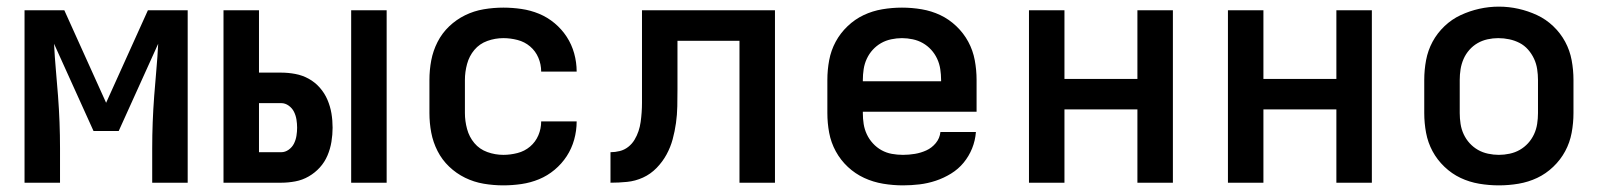

<svg xmlns="http://www.w3.org/2000/svg" viewBox="-20 -551 4840 579"><path d="M54 0V-520H174L300 -241L426 -520H546V0H439V-104Q439 -143 440.5 -182.5Q442 -222 445 -261.5Q448 -301 451.5 -340Q455 -379 457 -419L338 -156H262L143 -419Q145 -379 148.5 -340Q152 -301 155 -261.5Q158 -222 159.5 -182.5Q161 -143 161 -104V0Z M1039 0V-520H1146V0ZM654 0V-520H761V-332H828Q849 -332 870.5 -328Q892 -324 911 -313.5Q930 -303 944.5 -286.5Q959 -270 967.5 -250Q976 -230 979.5 -209Q983 -188 983 -166Q983 -145 979.5 -123.5Q976 -102 967.5 -82Q959 -62 944.5 -46Q930 -30 911 -19Q892 -8 870.5 -4Q849 0 828 0ZM761 -92H828Q840 -92 850.5 -99.5Q861 -107 866.5 -118Q872 -129 874 -141.5Q876 -154 876 -166Q876 -178 874 -190.5Q872 -203 866.5 -214Q861 -225 850.5 -232.5Q840 -240 828 -240H761Z M1498 8Q1468 8 1438.5 3Q1409 -2 1382.5 -15Q1356 -28 1334.5 -48.5Q1313 -69 1299.5 -95.5Q1286 -122 1280.5 -151Q1275 -180 1275 -210V-310Q1275 -340 1280.5 -369Q1286 -398 1299.5 -424.5Q1313 -451 1334.5 -471.5Q1356 -492 1382.5 -505Q1409 -518 1438.5 -523Q1468 -528 1498 -528Q1525 -528 1552.5 -524Q1580 -520 1605.5 -509.5Q1631 -499 1652.5 -481Q1674 -463 1689 -440Q1704 -417 1711.5 -390Q1719 -363 1719 -335Q1719 -335 1719 -335Q1719 -335 1719 -335H1612Q1612 -335 1612 -335Q1612 -335 1612 -335Q1612 -357 1603.5 -377Q1595 -397 1578.5 -411Q1562 -425 1540.5 -430.5Q1519 -436 1498 -436Q1473 -436 1449.5 -427.5Q1426 -419 1410.5 -400.5Q1395 -382 1388.5 -358Q1382 -334 1382 -310V-210Q1382 -186 1388.5 -162Q1395 -138 1410.5 -119.5Q1426 -101 1449.5 -92.5Q1473 -84 1498 -84Q1519 -84 1540.5 -89.5Q1562 -95 1578.5 -109Q1595 -123 1603.5 -143Q1612 -163 1612 -185Q1612 -185 1612 -185Q1612 -185 1612 -185H1719Q1719 -185 1719 -185Q1719 -185 1719 -185Q1719 -157 1711.5 -130Q1704 -103 1689 -80Q1674 -57 1652.5 -39Q1631 -21 1605.5 -10.5Q1580 0 1552.5 4Q1525 8 1498 8Z M1821 0V-92Q1835 -92 1849 -95.5Q1863 -99 1874.5 -108Q1886 -117 1893.5 -129.5Q1901 -142 1905.5 -155.5Q1910 -169 1912 -183.5Q1914 -198 1915 -212.5Q1916 -227 1916 -241Q1916 -255 1916 -270Q1916 -273 1916 -275.5Q1916 -278 1916 -281V-520H2317V0H2210V-428H2023V-281Q2023 -256 2022.5 -230.5Q2022 -205 2018.5 -180Q2015 -155 2008.5 -131Q2002 -107 1990 -85Q1978 -63 1960 -44.5Q1942 -26 1919 -15.5Q1896 -5 1871 -2.5Q1846 0 1821 0Z M2703 8Q2673 8 2643 3Q2613 -2 2586 -14.5Q2559 -27 2537 -47.5Q2515 -68 2500.5 -94.5Q2486 -121 2480.5 -150.5Q2475 -180 2475 -210V-310Q2475 -340 2480.5 -369.5Q2486 -399 2500 -425Q2514 -451 2536 -472Q2558 -493 2584.5 -505.5Q2611 -518 2640.5 -523Q2670 -528 2700 -528Q2730 -528 2759.5 -523Q2789 -518 2815.5 -505.5Q2842 -493 2864 -472Q2886 -451 2900 -425Q2914 -399 2919.5 -369.5Q2925 -340 2925 -310V-214H2582V-210Q2582 -193 2584.5 -177Q2587 -161 2594 -146Q2601 -131 2612.5 -118.5Q2624 -106 2638.5 -98Q2653 -90 2669.5 -87Q2686 -84 2703 -84Q2721 -84 2739 -87Q2757 -90 2773.5 -97.5Q2790 -105 2802 -119.5Q2814 -134 2816 -153H2923Q2921 -127 2911.5 -103.5Q2902 -80 2886 -60.5Q2870 -41 2848 -27.5Q2826 -14 2802 -6Q2778 2 2753 5Q2728 8 2703 8ZM2818 -306V-310Q2818 -326 2815.5 -342.5Q2813 -359 2806 -374Q2799 -389 2788 -401Q2777 -413 2763 -421Q2749 -429 2732.5 -432.5Q2716 -436 2700 -436Q2684 -436 2667.5 -432.5Q2651 -429 2637 -421Q2623 -413 2612 -401Q2601 -389 2594 -374Q2587 -359 2584.5 -342.5Q2582 -326 2582 -310V-306Z M3083 0V-520H3190V-313H3410V-520H3517V0H3410V-221H3190V0Z M3683 0V-520H3790V-313H4010V-520H4117V0H4010V-221H3790V0Z M4500 8Q4470 8 4440.5 3Q4411 -2 4384.5 -14.5Q4358 -27 4336 -48Q4314 -69 4300 -95Q4286 -121 4280.5 -150.5Q4275 -180 4275 -210V-310Q4275 -340 4280.5 -369.5Q4286 -399 4300 -425Q4314 -451 4336 -472Q4358 -493 4385 -505.5Q4412 -518 4441 -524.5Q4470 -531 4500 -531Q4530 -531 4559 -524.5Q4588 -518 4615 -505.5Q4642 -493 4664 -472Q4686 -451 4700 -425Q4714 -399 4719.5 -369.5Q4725 -340 4725 -310V-210Q4725 -180 4719.5 -150.5Q4714 -121 4700 -95Q4686 -69 4664 -48Q4642 -27 4615.5 -14.5Q4589 -2 4559.5 3Q4530 8 4500 8ZM4500 -84Q4516 -84 4532.5 -87.5Q4549 -91 4563 -99Q4577 -107 4588 -119Q4599 -131 4606 -146Q4613 -161 4615.5 -177.5Q4618 -194 4618 -210V-310Q4618 -326 4615.5 -342.5Q4613 -359 4606 -374Q4599 -389 4588 -401.5Q4577 -414 4562.5 -421.5Q4548 -429 4531.5 -432.5Q4515 -436 4498 -436Q4482 -436 4466 -432.5Q4450 -429 4436 -421Q4422 -413 4411 -400.5Q4400 -388 4393.5 -373Q4387 -358 4384.5 -342Q4382 -326 4382 -310V-210Q4382 -194 4384.5 -177.5Q4387 -161 4394 -146Q4401 -131 4412 -119Q4423 -107 4437 -99Q4451 -91 4467.5 -87.5Q4484 -84 4500 -84Z"/></svg>

Font: Iosevka Custom SmBdEx
Style: Regular
Weight: 600
Width: 7
Monospace: yes
Designer: Belleve Invis
Foundry: Belleve Invis
Version: Version 11.2.4; ttfautohint (v1.8.4)